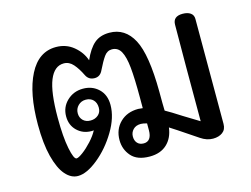

<svg xmlns="http://www.w3.org/2000/svg" viewBox="-84 -718 1125 862"><g transform="rotate(-15 478.5 -287.5)"><path d="M872 -540V-323V-52Q872 -26 854.5 -13Q837 0 810 0Q781 0 753 -19L665 -78L631 -100Q625 -52 595 -24Q565 4 515 4Q457 4 429.5 -27.5Q402 -59 402 -102Q402 -152 434.5 -184Q467 -216 519 -216Q526 -216 540 -214V-265Q540 -353 535 -403.5Q530 -454 516 -479.5Q502 -505 474 -505Q452 -505 437.5 -484.5Q423 -464 405 -427Q393 -400 367 -400Q339 -400 327 -425Q311 -458 292.5 -479Q274 -500 249 -500Q205 -500 182.5 -445Q160 -390 160 -271Q160 -182 171 -127.5Q182 -73 195 -73Q204 -73 225 -88.5Q246 -104 268 -128Q290 -152 302 -175Q299 -174 292 -174Q252 -174 225 -200Q198 -226 198 -267Q198 -310 228.5 -339Q259 -368 303 -368Q346 -368 375 -340.5Q404 -313 404 -266Q404 -208 366 -144.5Q328 -81 275 -38Q222 5 181 5Q149 5 123 -25Q97 -55 81.5 -115.5Q66 -176 66 -264Q66 -410 109.5 -495Q153 -580 234 -580Q281 -580 315.5 -551.5Q350 -523 363 -484Q385 -534 412 -557Q439 -580 482 -580Q555 -580 592.5 -509.5Q630 -439 631 -266Q631 -205 632 -178Q656 -165 704 -134L776 -90V-183V-344L777 -538Q777 -577 822 -577Q845 -577 858.5 -567.5Q872 -558 872 -540ZM300 -221Q321 -221 335.5 -233.5Q350 -246 350 -267Q350 -290 337 -303.5Q324 -317 302 -317Q281 -317 266.5 -302.5Q252 -288 252 -267Q252 -247 265 -234Q278 -221 300 -221ZM541 -143Q523 -148 513 -148Q490 -148 477 -134.5Q464 -121 464 -102Q464 -83 474.5 -71.5Q485 -60 504 -60Q522 -60 531.5 -73Q541 -86 541 -111Z"/></g></svg>

Font: Mali Medium
Style: Regular
Weight: 500
Version: Version 1.000; ttfautohint (v1.6)